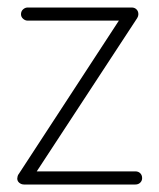

<svg xmlns="http://www.w3.org/2000/svg" viewBox="-20 -492 425 512"><path d="M44 0Q37 0 31.5 -4.5Q26 -9 26 -16Q26 -18 27 -22Q28 -26 30 -28L297 -437H54Q47 -437 41.5 -442Q36 -447 36 -454Q36 -462 41.5 -467Q47 -472 54 -472H331Q339 -472 344 -467Q349 -462 349 -454Q349 -449 346 -444L78 -35H341Q349 -35 354 -30Q359 -25 359 -17Q359 -10 354 -5Q349 0 341 0Z"/></svg>

Font: Dosis ExtraLight ExtraLight
Style: Regular
Weight: 250
Version: Version 3.001; ttfautohint (v1.8.2)